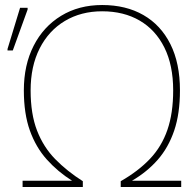

<svg xmlns="http://www.w3.org/2000/svg" viewBox="-20 -745 762 765"><path d="M70 0V-25H267Q210 -61 166.5 -109.5Q123 -158 99 -225Q75 -292 75 -385Q75 -486 114 -562.5Q153 -639 223.5 -682Q294 -725 387 -725Q482 -725 551.5 -685Q621 -645 659 -569Q697 -493 697 -385Q697 -292 674 -224.5Q651 -157 608.5 -108.5Q566 -60 506 -25H702V0H461V-23Q531 -63 577.5 -112Q624 -161 647 -227.5Q670 -294 670 -385Q670 -485 635 -555.5Q600 -626 536.5 -663Q473 -700 387 -700Q303 -700 238.5 -661.5Q174 -623 138 -552Q102 -481 102 -385Q102 -291 127.5 -225Q153 -159 200 -111Q247 -63 310 -23V0ZM10 -544V-550L60 -714H90V-707L31 -544Z"/></svg>

Font: Noto Sans Thin
Style: Regular
Weight: 100
Designer: Monotype Design Team
Foundry: Monotype Imaging Inc.
Version: Version 2.007